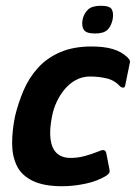

<svg xmlns="http://www.w3.org/2000/svg" viewBox="-20 -640 470 665"><path d="M195 5Q131 5 92.5 -14Q54 -33 38 -66.5Q22 -100 22 -144Q22 -188 32 -237Q43 -283 61.5 -326.5Q80 -370 111 -404.5Q142 -439 188 -459Q234 -479 297 -479Q341 -479 371 -470Q401 -461 422 -441Q429 -433 430 -429.5Q431 -426 429 -419L414 -346Q413 -337 407.5 -336.5Q402 -336 397 -340Q377 -362 349.5 -368.5Q322 -375 292 -375Q266 -375 244 -363.5Q222 -352 205 -332Q188 -312 176.5 -287.5Q165 -263 160 -236Q151 -191 155 -158.5Q159 -126 176.5 -109.5Q194 -93 225 -93Q248 -93 271.5 -99Q295 -105 325 -117Q344 -126 348 -110L359 -54Q361 -46 358.5 -41.5Q356 -37 349 -32Q319 -13 277 -4Q235 5 195 5ZM370 -572Q365 -549 352 -536.5Q339 -524 309 -524Q279 -524 270.5 -536.5Q262 -549 266 -572Q271 -594 285 -607Q299 -620 329 -620Q361 -620 367.5 -607Q374 -594 370 -572Z"/></svg>

Font: Glory Thin
Style: Bold Italic
Weight: 700
Italic angle: -12°
Version: Version 1.011